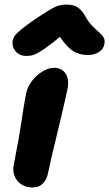

<svg xmlns="http://www.w3.org/2000/svg" viewBox="-20 -809 477 839"><path d="M121.8 10.2Q93.8 10.2 73.1 -3.6Q52.4 -17.4 43.5 -40.4Q34.6 -63.4 40.2 -89Q53 -153.8 60.9 -198.6Q68.8 -243.4 73.6 -276.4Q78.4 -309.4 83 -338.5Q87.6 -367.6 94 -400Q100 -430.4 119.9 -455.8Q139.8 -481.2 166.1 -497Q192.4 -512.8 216.2 -512.8Q247.8 -512.8 265.5 -489.4Q283.2 -466 275.2 -421Q271 -401.2 262.8 -364.7Q254.6 -328.2 243.9 -283.4Q233.2 -238.6 222.4 -194.2Q211.6 -149.8 202.9 -112.3Q194.2 -74.8 190 -53Q184 -23.2 166.9 -6.5Q149.8 10.2 121.8 10.2ZM94.2 -564.6Q76 -564.6 62.2 -573Q48.4 -581.4 41 -595.5Q33.6 -609.6 34.8 -627Q35.8 -638 42.3 -649.1Q48.8 -660.2 70.8 -678.7Q92.8 -697.2 140.4 -730Q173.4 -751.6 194.7 -764.7Q216 -777.8 233 -783.4Q250 -789 270 -789Q301.4 -789 319.3 -777Q337.2 -765 351.4 -740.4Q367.4 -711.2 384.1 -694.7Q400.8 -678.2 413.6 -667.2Q426.4 -656.2 432.9 -645Q439.4 -633.8 435.8 -614.8Q431.4 -593.2 411.1 -580.9Q390.8 -568.6 365.2 -568.6Q336.6 -568.6 313.7 -578.4Q290.8 -588.2 268.9 -612.9Q247 -637.6 220.6 -682.2L281.6 -680.8Q231 -637.8 199.5 -614.1Q168 -590.4 149.3 -579.7Q130.6 -569 118.4 -566.8Q106.2 -564.6 94.2 -564.6Z"/></svg>

Font: Shantell Sans Light
Style: Italic
Weight: 300
Italic angle: -11°
Designer: Stephen Nixon, Anya Danilova, Shantell Martin
Foundry: Arrow Type
Version: Version 1.008;[ac192a2d6]